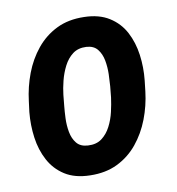

<svg xmlns="http://www.w3.org/2000/svg" viewBox="-67 -599 617 670"><g transform="rotate(-10 241.5 -264.0)"><path d="M28.8 -244.6 33.7 -282.7Q39.6 -332 57.1 -378.4Q74.7 -424.8 104.5 -461.4Q134.3 -498 176.5 -518.8Q218.8 -539.6 274.4 -538.1Q327.1 -537.1 362.8 -514.6Q398.4 -492.2 417.7 -455.6Q437 -418.9 443.1 -374Q449.2 -329.1 444.3 -283.2L439.9 -244.6Q434.1 -195.3 416.3 -148.9Q398.4 -102.5 368.7 -66.2Q338.9 -29.8 296.9 -9.3Q254.9 11.2 199.7 9.8Q146 8.8 110.8 -13.7Q75.7 -36.1 56.2 -72.8Q36.6 -109.4 30.5 -154.1Q24.4 -198.7 28.8 -244.6ZM156.2 -283.2 152.3 -243.7Q150.4 -225.6 149.4 -200.9Q148.4 -176.3 152.8 -152.3Q157.2 -128.4 170.4 -112.1Q183.6 -95.7 210 -94.2Q239.7 -92.3 259.3 -106.9Q278.8 -121.6 291 -145.3Q303.2 -168.9 309.3 -195.6Q315.4 -222.2 318.4 -245.1L322.3 -284.2Q323.7 -301.8 324.5 -326.7Q325.2 -351.6 320.8 -375.5Q316.4 -399.4 303.2 -416Q290 -432.6 263.7 -434.1Q234.9 -435.5 215.6 -420.9Q196.3 -406.2 184.1 -382.3Q171.9 -358.4 165.3 -332Q158.7 -305.7 156.2 -283.2Z"/></g></svg>

Font: Roboto Condensed SemiBold
Style: Italic
Weight: 600
Italic angle: -12°
Designer: Christian Robertson
Foundry: Google
Version: Version 3.008; 2023